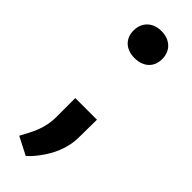

<svg xmlns="http://www.w3.org/2000/svg" viewBox="-246 -560 753 753"><g transform="rotate(45 131.0 -183.5)"><path d="M132 -395C179 -395 212 -422 212 -469C212 -516 179 -545 132 -545C85 -545 53 -515 53 -469C53 -423 85 -395 132 -395ZM28 140 102 178C116 166 128 152 140 136C170 96 198 43 198 -24L199 -120H79V-17C79 53 52 94 28 140Z"/></g></svg>

Font: Asimov
Style: Regular
Weight: 500
Designer: Google
Version: Version 2.000980; 2014